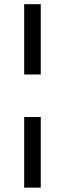

<svg xmlns="http://www.w3.org/2000/svg" viewBox="-20 -747 306 904"><path d="M171.9 -727.3V-396.3H93.8V-727.3ZM93.8 -196H171.9V136.4H93.8Z"/></svg>

Font: TID UI
Style: Regular
Weight: 400
Designer: The TID Project Authors
Foundry: Bakken & Bæck
Version: Version 1.001;hotconv 1.0.109;makeotfexe 2.5.65596